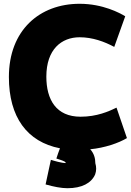

<svg xmlns="http://www.w3.org/2000/svg" viewBox="-20 -754 691 1015"><path d="M484 109C490 129 490 148 483 168C463 214 413 241 336 241C304 241 263 233 221 221L249 91C265 96 305 108 328 108C329 107 326 105 323 101C311 94 296 90 278 84C283 66 291 47 297 30C123 -4 27 -135 27 -347C27 -594 189 -734 401 -734C524 -734 614 -685 642 -668L584 -506C532 -534 469 -557 401 -557C305 -557 225 -493 225 -349C225 -227 277 -137 406 -137C492 -137 555 -165 596 -185L651 -24C608 2 533 28 457 35C477 57 484 83 484 109Z"/></svg>

Font: Repo Black
Style: Regular
Weight: 900
Designer: Stefan Peev
Foundry: Context Ltd
Version: Version 1.502